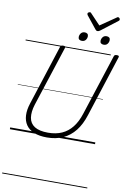

<svg xmlns="http://www.w3.org/2000/svg" viewBox="-182 -1525 1410 2121"><g transform="rotate(10 523.0 -465.0)"><path d="M418 19Q330 19 271.5 -5.5Q213 -30 182.5 -75Q152 -120 149 -182.5Q146 -245 171 -320L388 -992Q391 -1002 398 -1006.5Q405 -1011 421 -1011Q435 -1011 441.5 -1006.5Q448 -1002 444 -991L224 -315Q197 -229 207 -165.5Q217 -102 270 -68.5Q323 -35 421 -35Q509 -35 576 -65Q643 -95 691 -156Q739 -217 768 -308L990 -992Q993 -1002 1000 -1006.5Q1007 -1011 1022 -1011Q1052 -1011 1045 -991L823 -304Q789 -196 732.5 -124.5Q676 -53 597.5 -17Q519 19 418 19ZM613 -1099Q595 -1099 583.5 -1107.5Q572 -1116 572 -1134Q572 -1158 587 -1177.5Q602 -1197 630 -1197Q647 -1197 658.5 -1188Q670 -1179 670 -1161Q670 -1137 655.5 -1118Q641 -1099 613 -1099ZM858 -1099Q840 -1099 828.5 -1107.5Q817 -1116 817 -1134Q817 -1158 832 -1177.5Q847 -1197 875 -1197Q893 -1197 904 -1188Q915 -1179 915 -1161Q915 -1137 900.5 -1118Q886 -1099 858 -1099ZM963 -1426Q972 -1426 978.5 -1418.5Q985 -1411 985 -1404Q985 -1398 983 -1394.5Q981 -1391 976 -1387L795 -1248Q786 -1241 779 -1238Q772 -1235 764 -1235Q757 -1235 751.5 -1238.5Q746 -1242 740 -1249L628 -1389Q625 -1394 623.5 -1398Q622 -1402 622 -1405Q622 -1415 631 -1420.5Q640 -1426 647 -1426Q654 -1426 657.5 -1423Q661 -1420 665 -1415L774 -1300L942 -1415Q949 -1420 953 -1423Q957 -1426 963 -1426ZM0 486H955V496H0ZM0 -20H955V0H0ZM0 -505H955V-500H0ZM0 -1006H955V-996H0Z"/></g></svg>

Font: Playwrite CA Guides
Style: Regular
Weight: 400
Designer: Veronika Burian, José Scaglione
Foundry: TypeTogether
Version: Version 1.003